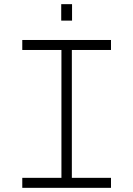

<svg xmlns="http://www.w3.org/2000/svg" viewBox="-20 -902 640 922"><path d="M87 0V-48H275V-662H87V-710H513V-662H325V-48H513V0ZM274 -803V-882H326V-803Z"/></svg>

Font: Geist Mono ExtraLight
Style: Regular
Weight: 200
Monospace: yes
Designer: Basement.studio, Andrés Briganti, Mateo Zaragoza
Foundry: Basement.studio, Vercel, Andrés Briganti, Guido Ferreyra, Mateo Zaragoza
Version: Version 1.500; ttfautohint (v1.8.4.7-5d5b)